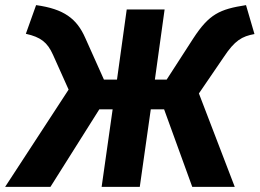

<svg xmlns="http://www.w3.org/2000/svg" viewBox="-62 -730 1014 750"><path d="M899 -710C796 -694 755 -675 693 -580L589 -419H543L581 -693H433L395 -419H344L271 -582C238 -657 188 -695 79 -710L39 -598C97 -585 123 -565 145 -516L206 -380L-42 0H135L326 -303H378L335 0H484L527 -303H579L689 0H855L715 -365L812 -507C855 -572 883 -588 932 -597Z"/></svg>

Font: Fira Sans
Style: Bold Italic
Weight: 700
Italic angle: -8°
Designer: bBox Type GmbH & Carrois Corporate GbR & Edenspiekermann AG
Foundry: bBox Type GmbH & Carrois Corporate GbR & Edenspiekermann AG
Version: Version 4.301;PS 004.301;hotconv 1.0.88;makeotf.lib2.5.64775